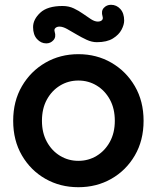

<svg xmlns="http://www.w3.org/2000/svg" viewBox="-20 -771 654 801"><path d="M579 -267Q579 -185 542.5 -122.5Q506 -60 444.5 -25Q383 10 307 10Q231 10 169.5 -25Q108 -60 71.5 -122.5Q35 -185 35 -267Q35 -349 71.5 -411.5Q108 -474 169.5 -509.5Q231 -545 307 -545Q383 -545 444.5 -509.5Q506 -474 542.5 -411.5Q579 -349 579 -267ZM459 -267Q459 -318 438.5 -355.5Q418 -393 383.5 -414Q349 -435 307 -435Q265 -435 230.5 -414Q196 -393 175.5 -355.5Q155 -318 155 -267Q155 -217 175.5 -179.5Q196 -142 230.5 -121Q265 -100 307 -100Q349 -100 383.5 -121Q418 -142 438.5 -179.5Q459 -217 459 -267ZM173 -590Q151 -590 134.5 -608Q118 -626 118 -658Q118 -690 148 -718Q178 -746 241 -746Q267 -746 288 -736Q309 -726 326.5 -713.5Q344 -701 359.5 -691Q375 -681 388 -681Q399 -681 405 -686.5Q411 -692 408 -702Q401 -725 413 -738Q425 -751 443 -751Q466 -751 482 -733.5Q498 -716 498 -685Q498 -668 487 -647Q476 -626 451 -610.5Q426 -595 384 -595Q363 -595 341.5 -605Q320 -615 299 -627.5Q278 -640 260 -650Q242 -660 228 -660Q218 -660 211.5 -654.5Q205 -649 208 -639Q215 -617 203 -603.5Q191 -590 173 -590Z"/></svg>

Font: Quicksand Light
Style: Bold
Weight: 700
Version: Version 3.004